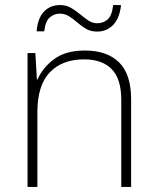

<svg xmlns="http://www.w3.org/2000/svg" viewBox="-20 -791 622 760"><path d="M316 -591Q404 -591 451.5 -544Q499 -497 499 -398V-51H460V-396Q460 -479 422 -517.5Q384 -556 313 -556Q226 -556 177 -504.5Q128 -453 128 -348V-51H89V-581H120L126 -477H129Q148 -522 193.5 -556.5Q239 -591 316 -591ZM125 -667Q129 -718 153.5 -744.5Q178 -771 218 -771Q242 -771 261 -760Q280 -749 296.5 -735Q313 -721 329.5 -710Q346 -699 365 -699Q388 -699 405.5 -713.5Q423 -728 428 -771H459Q454 -720 428.5 -693Q403 -666 364 -666Q339 -666 320.5 -677Q302 -688 286 -702Q270 -716 253.5 -726.5Q237 -737 216 -737Q195 -737 177.5 -722.5Q160 -708 155 -667Z"/></svg>

Font: Noto Sans Tamil UI ExtraLight
Style: Regular
Weight: 200
Designer: Jelle Bosma - Monotype Design Team
Foundry: Monotype Imaging Inc.
Version: Version 2.004; ttfautohint (v1.8.4.7-5d5b)